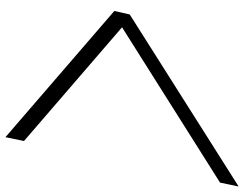

<svg xmlns="http://www.w3.org/2000/svg" viewBox="-168 -616 872 685"><g transform="rotate(-90 267.5 -273.0)"><path d="M571.4 -300.6 121.1 -689.1 107.4 -622.9 513.1 -273.1 -41.1 76.6 -54.9 142.9 558.9 -245.7Z"/></g></svg>

Font: GFS Goschen
Style: Italic
Weight: 400
Designer: George D. Matthiopoulos
Foundry: George D. Matthiopoulos
Version: Fontographer 4.7 9/28/09 FG4M≠0000002248